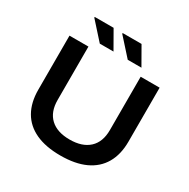

<svg xmlns="http://www.w3.org/2000/svg" viewBox="-193 -1050 1219 1238"><g transform="rotate(30 417.0 -430.5)"><path d="M417 12Q307 12 232.5 -22.5Q158 -57 120 -123.5Q82 -190 82 -285V-687H223V-290Q223 -201 273.5 -154Q324 -107 417 -107Q510 -107 561 -154Q612 -201 612 -290V-687H753V-285Q753 -190 714.5 -123.5Q676 -57 601.5 -22.5Q527 12 417 12ZM485 -740 370 -868 371 -873H511L587 -740ZM277 -740 162 -868 163 -873H303L379 -740Z"/></g></svg>

Font: Archivo SemiExpanded SemiBold
Style: Regular
Weight: 600
Width: 6
Designer: Hector Gatti
Foundry: Omnibus-Type
Version: Version 2.001